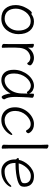

<svg xmlns="http://www.w3.org/2000/svg" viewBox="1070 -1816 762 2943"><g transform="rotate(90 1451.5 -345.0)"><path d="M193 -442Q188 -452 177 -452Q167 -452 147.5 -431Q128 -410 107.5 -374.5Q87 -339 72.5 -295.5Q58 -252 58 -207Q58 -104 112.5 -44Q167 16 267 16Q325 16 369 -6.5Q413 -29 443 -67Q473 -105 488.5 -151Q504 -197 504 -245Q504 -358 450.5 -421Q397 -484 312 -484Q270 -484 241.5 -470.5Q213 -457 193 -442ZM267 -35Q195 -35 154 -80Q113 -125 113 -208Q113 -247 127.5 -287Q142 -327 167.5 -360.5Q193 -394 228.5 -414Q264 -434 306 -434Q375 -434 412 -381.5Q449 -329 449 -245Q449 -187 424 -139.5Q399 -92 357.5 -63.5Q316 -35 267 -35Z M656 -367V-106Q656 -99 655.5 -81Q655 -63 654.5 -44.5Q654 -26 654 -18Q654 -6 669.5 1.5Q685 9 698 9Q713 9 713 0Q713 -17 711.5 -46Q710 -75 710 -106Q710 -163 710.5 -201Q711 -239 714 -266Q717 -293 724 -316Q741 -371 782 -400Q823 -429 866 -429Q882 -429 906 -420Q930 -411 940 -391Q946 -381 954 -381Q964 -381 973 -396Q982 -411 982 -425Q982 -438 965 -451.5Q948 -465 922 -474.5Q896 -484 869 -484Q816 -484 773.5 -456.5Q731 -429 711 -391Q711 -409 711.5 -426.5Q712 -444 712 -456Q712 -468 697 -475.5Q682 -483 668 -483Q653 -483 653 -474Q653 -463 653.5 -441Q654 -419 655 -398Q656 -377 656 -367Z M1479 -457V-459Q1479 -470 1463.5 -477Q1448 -484 1434 -484Q1417 -484 1417 -475Q1417 -468 1416.5 -450.5Q1416 -433 1415 -410Q1399 -448 1365.5 -466Q1332 -484 1295 -484Q1251 -484 1207.5 -460Q1164 -436 1128.5 -393Q1093 -350 1071.5 -294Q1050 -238 1050 -175Q1050 -81 1093.5 -32.5Q1137 16 1209 16Q1266 16 1321.5 -18.5Q1377 -53 1413 -126Q1414 -109 1419 -86Q1424 -63 1431.5 -40.5Q1439 -18 1448.5 -3.5Q1458 11 1468 11Q1482 11 1492.5 -2.5Q1503 -16 1503 -27Q1503 -30 1501 -34Q1484 -61 1476.5 -93Q1469 -125 1467.5 -152.5Q1466 -180 1466 -193Q1466 -211 1467 -246Q1468 -281 1469.5 -321.5Q1471 -362 1473.5 -398.5Q1476 -435 1479 -457ZM1415 -386Q1414 -361 1414 -333.5Q1414 -306 1413 -291Q1410 -214 1380 -156Q1350 -98 1304.5 -66Q1259 -34 1209 -34Q1165 -34 1136 -68.5Q1107 -103 1107 -180Q1107 -234 1123.5 -280.5Q1140 -327 1168 -362Q1196 -397 1229.5 -416.5Q1263 -436 1296 -436Q1319 -436 1344 -422.5Q1369 -409 1388 -380Q1391 -376 1397 -376Q1402 -376 1407.5 -379Q1413 -382 1415 -386Z M2050 -142Q2050 -152 2042 -152Q2034 -152 2021 -139Q1998 -115 1968.5 -91Q1939 -67 1902 -50.5Q1865 -34 1817 -34Q1785 -34 1753.5 -51.5Q1722 -69 1701.5 -105.5Q1681 -142 1681 -199Q1681 -246 1698.5 -288.5Q1716 -331 1745.5 -363.5Q1775 -396 1810.5 -415Q1846 -434 1882 -434Q1917 -434 1940 -416.5Q1963 -399 1980 -367Q1983 -362 1989 -362Q2000 -362 2011.5 -374Q2023 -386 2023 -400Q2023 -403 2016 -416Q2009 -429 1993 -444.5Q1977 -460 1949.5 -472Q1922 -484 1880 -484Q1834 -484 1788.5 -461.5Q1743 -439 1706 -399Q1669 -359 1647 -306.5Q1625 -254 1625 -194Q1625 -126 1651.5 -79Q1678 -32 1721.5 -8Q1765 16 1817 16Q1876 16 1919.5 -5Q1963 -26 1992 -55Q2021 -84 2035.5 -109Q2050 -134 2050 -142Z M2201 -590V-105Q2201 -98 2200.5 -80Q2200 -62 2199.5 -43.5Q2199 -25 2199 -17Q2199 -5 2214.5 2.5Q2230 10 2243 10Q2259 10 2259 1Q2259 -11 2258.5 -34Q2258 -57 2257 -78Q2256 -99 2256 -105V-590Q2256 -602 2256.5 -620Q2257 -638 2257.5 -654.5Q2258 -671 2258 -679Q2258 -691 2242.5 -698.5Q2227 -706 2214 -706Q2198 -706 2198 -697Q2198 -686 2198.5 -664Q2199 -642 2200 -621Q2201 -600 2201 -590Z M2478 -201H2490Q2573 -201 2638 -210.5Q2703 -220 2748 -233Q2788 -246 2808.5 -259.5Q2829 -273 2836 -292Q2843 -311 2843 -340Q2843 -376 2827.5 -409Q2812 -442 2776 -463Q2740 -484 2679 -484Q2630 -484 2588 -461.5Q2546 -439 2513 -404Q2480 -369 2458.5 -329Q2437 -289 2431 -253Q2431 -253 2426.5 -252.5Q2422 -252 2420 -252Q2403 -252 2403 -240Q2403 -224 2424 -210V-195Q2424 -130 2448 -82.5Q2472 -35 2512.5 -9.5Q2553 16 2604 16Q2665 16 2710.5 -2.5Q2756 -21 2785.5 -46.5Q2815 -72 2830 -95Q2845 -118 2845 -127Q2845 -137 2837 -137Q2828 -137 2816 -124Q2776 -81 2722.5 -57.5Q2669 -34 2604 -34Q2553 -34 2515.5 -75Q2478 -116 2478 -198ZM2506 -250H2485Q2490 -277 2507 -309Q2524 -341 2549.5 -370Q2575 -399 2608 -417.5Q2641 -436 2678 -436Q2731 -436 2760 -410.5Q2789 -385 2789 -341Q2789 -323 2785 -312Q2781 -301 2767.5 -293Q2754 -285 2723 -276Q2689 -266 2635.5 -258Q2582 -250 2506 -250Z"/></g></svg>

Font: Klee One
Style: Regular
Weight: 400
Designer: Fontworks Inc.
Foundry: Fontworks Inc.
Version: Version 1.100